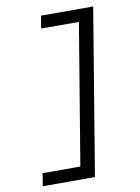

<svg xmlns="http://www.w3.org/2000/svg" viewBox="-102 -891 805 1102"><g transform="rotate(-10 300.0 -340.0)"><path d="M56 143 68 69H288L424 -750H204L216 -823H520L360 143Z"/></g></svg>

Font: Iosevka HT Extended
Style: Italic
Weight: 400
Width: 7
Italic angle: -9°
Monospace: yes
Designer: Belleve Invis
Foundry: Belleve Invis
Version: Version 32.3.0; ttfautohint (v1.8.4)